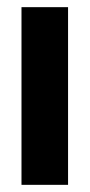

<svg xmlns="http://www.w3.org/2000/svg" viewBox="-20 -516 250 536"><path d="M40 0V-496H170V0Z"/></svg>

Font: Host Grotesk Light
Style: Bold
Weight: 700
Version: Version 1.003